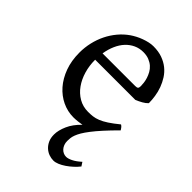

<svg xmlns="http://www.w3.org/2000/svg" viewBox="-203 -560 868 868"><g transform="rotate(45 231.0 -126.0)"><path d="M242.2 -418Q217.3 -418 196.3 -408.2Q175.3 -398.4 158.9 -380.9Q142.6 -363.3 131.6 -338.4Q120.6 -313.5 115.7 -283.2H324.2Q335.4 -283.2 339.1 -286.9Q342.8 -290.5 342.8 -300.8Q342.8 -309.6 341.3 -321.8Q339.8 -334 335.7 -346.9Q331.5 -359.9 324.5 -372.6Q317.4 -385.3 306.2 -395.3Q294.9 -405.3 279.1 -411.6Q263.2 -418 242.2 -418ZM409.7 146Q399.4 159.2 385.5 171.9Q371.6 184.6 356.9 194.6Q342.3 204.6 327.6 210.7Q313 216.8 300.8 216.8Q286.6 216.8 272.2 211.7Q257.8 206.5 246.1 195.8Q234.4 185.1 227.1 169.2Q219.7 153.3 219.7 131.3Q219.7 104.5 234.1 71.8Q248.5 39.1 279.8 9.3Q269 11.2 254.2 12.9Q239.3 14.6 227.1 14.6Q189.5 14.6 155.5 -1.5Q121.6 -17.6 95.7 -47.1Q69.8 -76.7 54.4 -118.4Q39.1 -160.2 39.1 -211.9Q39.1 -244.6 46.4 -276.4Q53.7 -308.1 67.6 -336.4Q81.5 -364.7 101.6 -388.7Q121.6 -412.6 147 -430.2Q157.7 -437.5 171.1 -444.6Q184.6 -451.7 199.2 -457Q213.9 -462.4 228.3 -465.6Q242.7 -468.8 255.9 -468.8Q288.1 -468.8 312.7 -460Q337.4 -451.2 356 -436.3Q374.5 -421.4 387.2 -401.6Q399.9 -381.8 408 -359.9Q416 -337.9 419.4 -315.2Q422.9 -292.5 422.9 -272Q414.1 -262.2 399.4 -253.9Q384.8 -245.6 369.1 -239.3H112.3V-237.8Q112.3 -201.2 122.3 -167.2Q132.3 -133.3 150.9 -107.2Q169.4 -81.1 196.3 -65.4Q223.1 -49.8 256.8 -49.8Q272 -49.8 286.4 -51.5Q300.8 -53.2 317.4 -59.8Q334 -66.4 354.2 -79.6Q374.5 -92.8 401.9 -115.2Q408.2 -111.8 412.8 -105.5Q417.5 -99.1 419.9 -95.2Q387.2 -62.5 364.3 -37.1Q341.3 -11.7 326.2 8.1Q311 27.8 302.2 42.7Q293.5 57.6 289.1 69.6Q284.7 81.5 283.7 91.1Q282.7 100.6 282.7 109.4Q282.7 122.1 286.6 132.1Q290.5 142.1 296.9 149.2Q303.2 156.2 311.8 160.2Q320.3 164.1 329.6 164.1Q341.8 164.1 359.6 155.3Q377.4 146.5 397.9 127.9Z"/></g></svg>

Font: Akkhara
Style: Regular
Weight: 400
Designer: J. Victor Gaultney
Version: Version 1.00 June 13, 2006, initial release